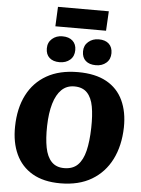

<svg xmlns="http://www.w3.org/2000/svg" viewBox="-70 -1184 921 1253"><g transform="rotate(5 390.5 -557.0)"><path d="M47 -328Q49 -448 93.5 -535Q138 -622 221.5 -669.5Q305 -717 426 -717Q539 -717 612.5 -676.5Q686 -636 721.5 -560.5Q757 -485 755 -383Q752 -263 707 -173.5Q662 -84 578 -34Q494 16 373 16Q263 16 190 -26.5Q117 -69 81 -146.5Q45 -224 47 -328ZM255 -350Q253 -268 264.5 -208.5Q276 -149 306.5 -117Q337 -85 389 -85Q446 -85 478.5 -117.5Q511 -150 526 -211.5Q541 -273 543 -362Q545 -443 534.5 -501Q524 -559 494 -590.5Q464 -622 410 -622Q360 -622 326.5 -589.5Q293 -557 275 -496Q257 -435 255 -350ZM209 -854Q209 -893 236.5 -917Q264 -941 304 -941Q347 -941 371 -919Q395 -897 395 -859Q395 -818 368 -794.5Q341 -771 299 -771Q257 -771 233 -792.5Q209 -814 209 -854ZM446 -855Q446 -894 474 -918Q502 -942 542 -942Q585 -942 608.5 -920Q632 -898 632 -859Q632 -819 605 -795.5Q578 -772 537 -772Q494 -772 470 -793.5Q446 -815 446 -855ZM258 -1130H591L584 -1002H252Z"/></g></svg>

Font: Literata ExtraBold
Style: Italic
Weight: 800
Italic angle: -2°
Designer: Latin by Veronika Burian and Jose Scaglione. Greek by Irene Vlachou. Cyrillic by Vera Evstafieva
Foundry: TypeTogether
Version: Version 3.002